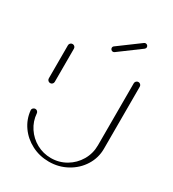

<svg xmlns="http://www.w3.org/2000/svg" viewBox="-166 -776 769 854"><g transform="rotate(30 218.5 -348.5)"><path d="M49.6 -317.8Q43.3 -317.8 38.7 -322.2Q34.1 -326.7 34.1 -333V-503.3Q34.1 -509.6 38.7 -514.1Q43.3 -518.5 49.6 -518.5Q55.9 -518.5 60.4 -514.1Q64.8 -509.6 64.8 -503.3V-333Q64.8 -326.7 60.4 -322.2Q55.9 -317.8 49.6 -317.8ZM387.8 -518.5Q394.1 -518.5 398.5 -514.1Q403 -509.6 403 -503.3V-184.4Q403 -137.8 378.3 -98.3Q353.7 -58.9 311.5 -35.6Q269.3 -12.2 218.9 -12.2Q171.1 -12.2 130.6 -33.1Q90 -54.1 64.6 -90Q39.3 -125.9 35.2 -169.3Q34.4 -175.9 39.1 -180.9Q43.7 -185.9 50.4 -185.9Q56.3 -185.9 60.7 -181.9Q65.2 -177.8 65.6 -171.9Q68.5 -132.6 89.8 -100.4Q111.1 -68.1 145 -49.4Q178.9 -30.7 218.9 -30.7Q260.4 -30.7 295.6 -51.3Q330.7 -71.9 351.5 -107.2Q372.2 -142.6 372.2 -184.4V-503.3Q372.2 -509.6 376.9 -514.1Q381.5 -518.5 387.8 -518.5ZM221.5 -578.1Q216.3 -578.1 212.4 -581.9Q208.5 -585.6 208.5 -591.1Q208.5 -597.4 213.7 -601.1L321.9 -681.1Q325.9 -683.7 329.6 -683.7Q334.8 -683.7 338.7 -680Q342.6 -676.3 342.6 -670.7Q342.6 -664.8 337.4 -660.7L229.3 -580.7Q225.6 -578.1 221.5 -578.1Z"/></g></svg>

Font: 26F Galaxy Sans Ultra Light
Style: Regular
Weight: 200
Designer: C₂₉H₂₅N₃O₅
Version: Version 1.100